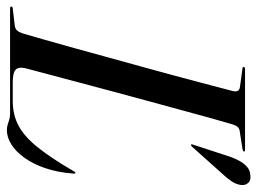

<svg xmlns="http://www.w3.org/2000/svg" viewBox="-125 -639 766 572"><g transform="rotate(90 258.0 -353.0)"><path d="M310 0H-2.5Q-5.5 0 -7 -0.8Q-8.5 -1.5 -8.5 -3.5Q-8.5 -6 -6.5 -7Q-4.5 -8 -2 -8L48 -14Q57.5 -15 62.8 -21Q68 -27 71.5 -37.5Q79 -63 90.5 -103.2Q102 -143.5 115.8 -193.2Q129.5 -243 144.5 -297.5Q159.5 -352 174.5 -406.2Q189.5 -460.5 202.8 -510.2Q216 -560 226.5 -599.8Q237 -639.5 243.5 -664.5Q245.5 -674.5 242 -679.2Q238.5 -684 230 -685L178.5 -692Q174 -692.5 172.8 -693.5Q171.5 -694.5 171.5 -696Q171.5 -698 173.2 -699Q175 -700 177 -700H419Q421 -700 422.2 -699.2Q423.5 -698.5 423.5 -697Q423.5 -695.5 422 -694.5Q420.5 -693.5 416.5 -692.5L362 -684Q355 -683 350.2 -678Q345.5 -673 342.5 -662.5Q335 -638 324 -598.2Q313 -558.5 299.8 -509.5Q286.5 -460.5 271.8 -406.8Q257 -353 242.8 -299.5Q228.5 -246 215.5 -197.2Q202.5 -148.5 192.2 -109.5Q182 -70.5 175.5 -46.5Q170.5 -25.5 179.5 -16.8Q188.5 -8 217 -8H272.5Q315 -8 347.5 -25.8Q380 -43.5 411.2 -82.8Q442.5 -122 480 -186Q482.5 -191 484 -192.8Q485.5 -194.5 486.5 -194.5Q488.5 -194.5 489 -192.8Q489.5 -191 489 -187.5Q485.5 -141.5 473 -105Q460.5 -68.5 442 -42.8Q423.5 -17 402.2 -3.8Q381 9.5 360 9.5Q350.5 9.5 343 7Q335.5 4.5 327.8 2.2Q320 0 310 0ZM438 -652.5Q447.5 -681 460.8 -697.5Q474 -714 491.5 -715.5Q508.5 -718.5 516.8 -709.5Q525 -700.5 523 -687.5Q521 -672.5 511.2 -658.5Q501.5 -644.5 488.5 -631L408.5 -541.5Q407 -540 405.5 -539.5Q404 -539 402.5 -539.5Q401.5 -540.5 402 -542Q402.5 -543.5 403 -545.5Z"/></g></svg>

Font: Fraunces 120pt
Style: Italic
Weight: 400
Italic angle: -16°
Version: Version 1.000;[b76b70a41]